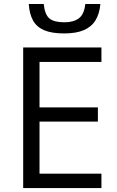

<svg xmlns="http://www.w3.org/2000/svg" viewBox="-20 -955 596 975"><path d="M495.1 0H97.7V-713.9H495.1V-640.6H180.7V-409.7H477.1V-337.4H180.7V-73.2H495.1ZM489.7 -934.6Q485.4 -885.3 465.1 -852.1Q444.8 -818.8 405.8 -802Q366.7 -785.2 305.7 -785.2Q242.7 -785.2 204.3 -801.5Q166 -817.9 147.7 -851.1Q129.4 -884.3 126 -934.6H202.1Q207.5 -880.9 231 -861.3Q254.4 -841.8 307.1 -841.8Q354 -841.8 380.9 -862.3Q407.7 -882.8 413.1 -934.6Z"/></svg>

Font: Wonky
Style: Regular
Weight: 400
Designer: Monotype Design Team
Foundry: Monotype Imaging Inc.
Version: Version 3.000